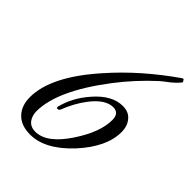

<svg xmlns="http://www.w3.org/2000/svg" viewBox="-178 -677 778 778"><g transform="rotate(45 210.5 -288.5)"><path d="M133 11Q82 11 54 -17Q25 -46 25 -96Q25 -216 165 -373Q267 -489 408 -587L414 -588L421 -577Q411 -562 387 -542Q368 -528 358.5 -520Q349 -512 348 -511Q278 -447 219 -370Q84 -193 84 -74Q84 -49 98 -30Q113 -12 139 -12Q205 -12 268 -108Q327 -197 327 -266Q327 -306 293 -306Q248 -306 203 -247Q186 -225 172.5 -200Q159 -175 148 -147L144 -142L134 -141L132 -147Q148 -214 198 -271Q255 -337 317 -337Q351 -337 369 -315Q388 -293 388 -258Q388 -173 304 -81Q218 11 133 11Z"/></g></svg>

Font: Carattere
Style: Regular
Weight: 400
Designer: Robert E. Leuschke
Foundry: Robert E. Leuschke
Version: Version 1.010; ttfautohint (v1.8.3)